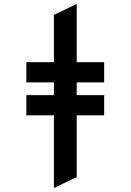

<svg xmlns="http://www.w3.org/2000/svg" viewBox="-20 -742 656 965"><path d="M251 203V-328H112.5V-429.5H251V-667L365.5 -722V-429.5H503.5V-328H365.5V148ZM112.5 -162.5V-264H503.5V-162.5Z"/></svg>

Font: Overpass Mono Light
Style: Regular
Weight: 300
Monospace: yes
Designer: Delve Withrington, Dave Bailey
Foundry: Delve Fonts LLC
Version: Version 4.000